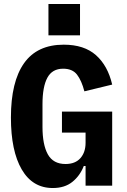

<svg xmlns="http://www.w3.org/2000/svg" viewBox="-20 -935 640 967"><path d="M411 -99H402Q383 -50 344.5 -19Q306 12 246 12Q144 12 89.5 -81.5Q35 -175 35 -343Q35 -523 101 -616.5Q167 -710 301 -710Q404 -710 463.5 -657Q523 -604 545 -509L405 -475Q391 -529 368 -559Q345 -589 298 -589Q243 -589 218.5 -543.5Q194 -498 194 -410V-296Q194 -206 221 -157.5Q248 -109 310 -109Q359 -109 385 -138.5Q411 -168 411 -216V-267H292V-373H545V0H411ZM383 -915V-757H224V-915Z"/></svg>

Font: iA Writer Duo V
Style: Regular
Weight: 400
Designer: Mike Abbink, Paul van der Laan, Pieter van Rosmalen, Oliver Reichenstein
Foundry: Information Architects Inc.
Version: Version 2.000